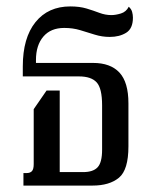

<svg xmlns="http://www.w3.org/2000/svg" viewBox="-20 -578 487 598"><path d="M53 0V-39H63Q74 -39 79.5 -45Q85 -51 85 -67V-238L125 -296H166V-42H239Q270 -42 284 -57Q298 -72 298 -112V-250Q298 -303 281 -321.5Q264 -340 226 -340H51V-371Q51 -460 90.5 -509Q130 -558 199 -558Q228 -558 249.5 -551.5Q271 -545 289.5 -538Q308 -531 327 -531Q340 -531 356.5 -536Q373 -541 381 -557Q389 -550 391.5 -541Q394 -532 394 -523Q394 -489 373 -476Q352 -463 322 -463Q298 -463 275.5 -470Q253 -477 230 -484Q207 -491 180 -491Q138 -491 115 -464Q92 -437 92 -391V-382H270Q324 -382 352 -352Q380 -322 380 -256V-122Q380 -49 350.5 -24.5Q321 0 268 0Z"/></svg>

Font: Noto Serif Thai ExtraCondensed
Style: Regular
Weight: 400
Width: 2
Designer: Monotype Design Team
Foundry: Monotype Imaging Inc.
Version: Version 2.002; ttfautohint (v1.8.4.7-5d5b)